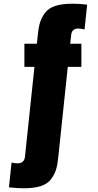

<svg xmlns="http://www.w3.org/2000/svg" viewBox="-20 -813 524 1031"><path d="M107 198Q78 198 28 193L42 60Q58 64 74 64Q110 64 114 29L165 -454H111V-578H178L183 -625Q187 -667 195.5 -694Q204 -721 223 -745.5Q242 -770 278 -781.5Q314 -793 369 -793Q410 -793 448 -788L434 -655Q412 -660 401 -660Q365 -660 362 -624L357 -578H417V-454H344L293 30Q289 72 280.5 99Q272 126 253 150.5Q234 175 198 186.5Q162 198 107 198Z"/></svg>

Font: Oswald Heavy
Style: Regular
Weight: 400
Designer: Vernon Adams
Foundry: Vernon Adams
Version: Version 4.101